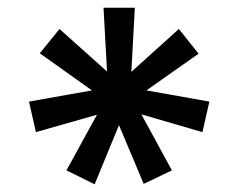

<svg xmlns="http://www.w3.org/2000/svg" viewBox="-20 -865 617 497"><path d="M522 -602 504 -523 346 -569 425 -424 352 -389 288 -541 225 -388 152 -424 231 -568 73 -523 55 -602 218 -631 83 -727 134 -790 257 -680 248 -845H329L320 -679L443 -790L494 -726L359 -631Z"/></svg>

Font: Sinkin Sans 500 Medium
Style: 500 Medium
Weight: 500
Designer: Keith Bates
Foundry: K-Type
Version: Sinkin Sans (version 1.0)  by Keith Bates   •   © 2014   www